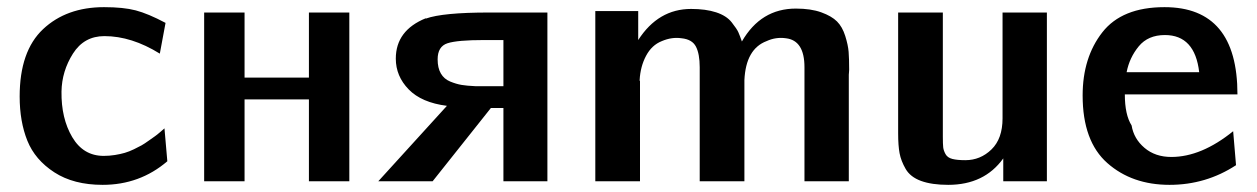

<svg xmlns="http://www.w3.org/2000/svg" viewBox="-20 -507 3517 537"><path d="M35 -237Q35 -364 100.5 -425.5Q166 -487 271 -487Q325 -487 359.5 -478Q394 -469 443 -443L427 -357Q348 -406 272 -406Q215 -406 184 -357Q153 -308 152 -251Q151 -176 182 -123.5Q213 -71 270 -71Q286 -71 301.5 -73.5Q317 -76 329 -79.5Q341 -83 354.5 -89.5Q368 -96 376 -100.5Q384 -105 396.5 -114Q409 -123 413.5 -126Q418 -129 428.5 -138Q439 -147 440 -148L448 -56Q371 10 267 10Q186 10 132 -25Q78 -60 56.5 -113.5Q35 -167 35 -237Z M551 0V-472H664V-290H844V-472H957V0H844V-229H664V0Z M1038 0 1230 -211Q1159 -220 1123 -257Q1087 -294 1087 -343Q1087 -422 1171 -456V-455Q1218 -472 1348 -472H1511V0H1388V-205H1353L1190 0ZM1204 -341Q1204 -317 1213 -301.5Q1222 -286 1239 -279Q1256 -272 1271 -269.5Q1286 -267 1309 -266H1388V-395H1334Q1259 -395 1231.5 -386Q1204 -377 1204 -341Z M1645 0V-476H1765V-395Q1821 -482 1913 -482Q1954 -482 1983 -472.5Q2012 -463 2026.5 -444.5Q2041 -426 2045 -417Q2049 -408 2055 -391Q2108 -483 2206 -483Q2248 -483 2277 -472.5Q2306 -462 2321 -447Q2336 -432 2344 -406.5Q2352 -381 2353.5 -362Q2355 -343 2355 -312Q2355 -309 2354.5 -304.5Q2354 -300 2354 -298V0H2230V-319Q2230 -394 2178 -400Q2150 -404 2124 -392Q2066 -370 2062 -283V0H1937V-319Q1937 -356 1926.5 -376.5Q1916 -397 1886 -400Q1859 -404 1831 -392Q1803 -381 1787 -351Q1771 -321 1769 -283Q1769 -281 1770 -280V0Z M2492 -134V-472H2617V-125Q2617 -104 2618 -95Q2619 -86 2624.5 -76Q2630 -66 2643.5 -62.5Q2657 -59 2680 -59Q2722 -59 2753 -89Q2784 -119 2784 -176V-472H2908V0H2786V-64Q2733 10 2632 10Q2586 10 2556 -1Q2526 -12 2513 -34.5Q2500 -57 2496 -78.5Q2492 -100 2492 -134Z M3008 -240Q3008 -346 3063 -416.5Q3118 -487 3237 -487Q3441 -487 3441 -243H3126Q3126 -186 3145 -156Q3151 -119 3181 -93.5Q3211 -68 3256 -68Q3340 -68 3429 -140L3437 -45Q3353 10 3251 10Q3146 10 3077 -51Q3008 -112 3008 -240ZM3131 -305H3334Q3322 -409 3238 -409Q3191 -409 3165 -377.5Q3139 -346 3131 -305Z"/></svg>

Font: Coval
Style: Bold
Weight: 700
Foundry: Context Ltd
Version: Version 001.000